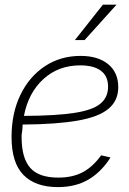

<svg xmlns="http://www.w3.org/2000/svg" viewBox="-20 -781 543 811"><path d="M224.6 9.3Q129.4 9.3 79.1 -42Q28.8 -93.3 28.8 -202.1Q28.8 -303.2 66.4 -380.6Q104 -458 169.9 -501.5Q235.8 -544.9 320.3 -544.9Q394 -544.9 436.8 -510Q479.5 -475.1 479.5 -412.6Q479.5 -356 438.2 -321.5Q397 -287.1 307.9 -271.5Q218.8 -255.9 75.7 -254.9Q74.7 -243.2 74.2 -231Q71.8 -215.8 71.3 -211.4Q70.8 -207 71.3 -204.1Q71.3 -202.6 71.3 -201.2Q71.3 -113.3 107.7 -72Q144 -30.8 226.1 -30.8Q286.6 -30.8 329.6 -53.7Q372.6 -76.7 407.2 -125L446.8 -115.7Q407.7 -54.2 353.5 -22.5Q299.3 9.3 224.6 9.3ZM81.1 -291.5Q215.8 -292 293.5 -304Q371.1 -315.9 403.8 -342.8Q436.5 -369.6 436.5 -415Q436.5 -459.5 406.2 -482.2Q376 -504.9 318.8 -504.9Q226.6 -504.9 163.1 -446.8Q99.6 -388.7 81.1 -291.5ZM296.4 -611.8 414.6 -761.2H472.2L337.4 -611.8Z"/></svg>

Font: Inter Display Extra Light
Style: Italic
Weight: 200
Italic angle: -9.39999°
Designer: Rasmus Andersson
Foundry: rsms
Version: Version 4.000;git-4fc901f